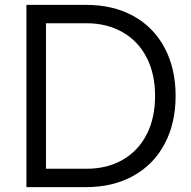

<svg xmlns="http://www.w3.org/2000/svg" viewBox="-20 -765 782 785"><path d="M88 -745H333Q443 -745 525.5 -699.5Q608 -654 653 -569.5Q698 -485 698 -373Q698 -261 653 -176.5Q608 -92 525 -46Q442 0 333 0H88ZM333 -75Q418 -75 481.5 -111.5Q545 -148 579.5 -215Q614 -282 614 -373Q614 -463 579.5 -530Q545 -597 481 -633.5Q417 -670 333 -670H168V-75Z"/></svg>

Font: Evergrow Sans 
Style: Regular
Weight: 400
Foundry: 10Web
Version: Version 1.000